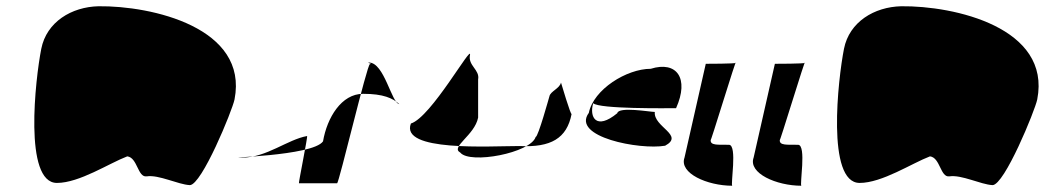

<svg xmlns="http://www.w3.org/2000/svg" viewBox="-20 -604 3341 614"><path d="M112 -448C93 -352 55 -19 162 -19C234 -19 329 -82 387 -104C420 -100 420 -36 449 -40C488 -46 549 -14 587 -12C625 -12 723 -251 730 -286C775 -516 465 -586 295 -584C209 -582 129 -534 112 -448Z M755 -100C832 -100 900 -158 962 -169C965 -169 934 -18 936 -18H1058C1064 -18 1154 -399 1163 -399C1175 -399 1150 -404 1160 -404C1209 -404 1232 -274 1257 -271C1236 -290 1206 -304 1141 -304C1072 -304 1026 -228 1013 -152C980 -104 676 -100 755 -100Z M1294 -209C1359 -229 1490 -466 1483 -428C1476 -394 1515 -381 1509 -350V-228C1498 -171 1419 -134 1452 -116C1483 -78 1677 -115 1693 -166C1701 -166 1736 -293 1737 -296C1740 -312 1770 -321 1774 -340C1774 -340 1806 -232 1808 -240C1793 -161 1741 -132 1642 -137C1546 -137 1259 -118 1294 -209Z M1863 -243C1806 -166 2026 -124 2107 -138C2170 -172 2069 -198 2074 -246C2059 -246 1958 -264 1954 -242C1886 -186 1864 -230 1877 -274C1896 -255 2114 -258 2142 -258C2185 -354 2144 -410 2061 -384C1984 -384 1878 -318 1863 -243Z M2169 -100C2151 -50 2242 -10 2322 -10C2315 -10 2339 -141 2311 -141C2279 -142 2249 -137 2253 -158C2248 -133 2338 -430 2333 -403C2332 -400 2240 -400 2237 -400Z M2390 -100C2372 -50 2463 -10 2543 -10C2536 -10 2560 -141 2532 -141C2500 -142 2470 -137 2474 -158C2469 -133 2559 -430 2554 -403C2553 -400 2461 -400 2458 -400Z M2679 -448C2660 -352 2622 -19 2729 -19C2801 -19 2896 -82 2954 -104C2987 -100 2987 -36 3016 -40C3055 -46 3116 -14 3154 -12C3192 -12 3290 -251 3297 -286C3342 -516 3032 -586 2862 -584C2776 -582 2696 -534 2679 -448Z"/></svg>

Font: Recovery
Style: Obl
Weight: 400
Version: Version 0.27